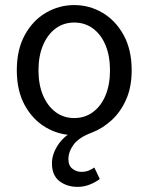

<svg xmlns="http://www.w3.org/2000/svg" viewBox="-20 -518 582 753"><path d="M284.4 214.9Q242.5 214.9 213.1 192.4Q183.7 169.9 183.7 122.3Q183.7 88.3 205.6 53.4Q227.4 18.5 267.6 -3.3L271.2 12Q211.6 12 160.1 -18.1Q108.7 -48.1 77.3 -105Q45.9 -161.9 45.9 -242.4Q45.9 -323.5 77.3 -380.8Q108.7 -438 160.1 -468Q211.6 -498.1 271.2 -498.1Q330.7 -498.1 381.9 -468Q433 -438 464.7 -380.8Q496.4 -323.5 496.4 -242.4Q496.4 -176 474.5 -127.2Q452.7 -78.3 417.1 -46Q381.5 -13.7 339.9 2.2Q289.5 20.9 268.9 48.9Q248.3 76.9 248.3 106.3Q248.3 131.8 264.3 143.9Q280.2 156 298.9 156Q314.8 156 326.6 151.4Q338.5 146.8 350 139L371.3 184Q355.7 196.2 332.6 205.6Q309.6 214.9 284.4 214.9ZM271.2 -55Q313 -55 344.8 -78.6Q376.6 -102.2 394 -144.3Q411.4 -186.4 411.4 -242.4Q411.4 -298.1 394 -340.3Q376.6 -382.6 344.8 -406.1Q313 -429.6 271.2 -429.6Q229.4 -429.6 197.9 -406.1Q166.4 -382.6 148.6 -340.3Q130.9 -298.1 130.9 -242.4Q130.9 -186.4 148.6 -144.3Q166.4 -102.2 197.9 -78.6Q229.4 -55 271.2 -55Z"/></svg>

Font: SourceSans3VF
Style: Regular
Weight: 200
Designer: Paul D. Hunt
Foundry: Adobe
Version: Version 3.052;hotconv 1.1.0;makeotfexe 2.6.0